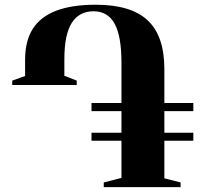

<svg xmlns="http://www.w3.org/2000/svg" viewBox="-20 -772 842 792"><path d="M408 0V-19.5L481 -38V-191.5H357.5V-224.5H481V-313.5H357.5V-347H481V-514Q481 -623 452.8 -674.2Q424.5 -725.5 366 -725.5Q306.5 -725.5 276 -677.5Q245.5 -629.5 245.5 -527.5V-459.5L296.5 -439.5V-421.5H30.5V-439.5L83.5 -458.5V-525.5Q83.5 -603 115.2 -653Q147 -703 211.8 -727.8Q276.5 -752.5 375 -752.5Q520.5 -752.5 589.2 -688Q658 -623.5 658 -487V-347H777.5V-313.5H658V-224.5H777.5V-191.5H658V-36.5L725 -19.5V0Z"/></svg>

Font: Merriweather 144pt ExtraBold
Style: Regular
Weight: 800
Version: Version 2.100